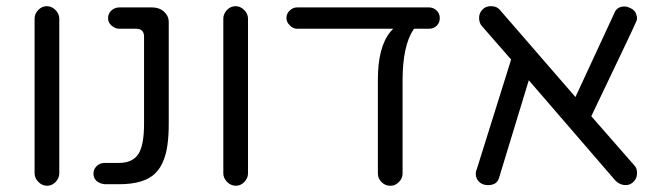

<svg xmlns="http://www.w3.org/2000/svg" viewBox="-20 -595 2121 615"><path d="M169.9 -40V-535.2Q169.9 -550.8 157.7 -563Q145.5 -575.2 129.9 -575.2Q114.3 -575.2 102.5 -563Q90.8 -550.8 90.8 -535.2V-40Q90.8 -24.4 103 -12.2Q115.2 0 130.9 0Q146.5 0 158.2 -12.2Q169.9 -24.4 169.9 -40Z M520.5 -198.2V-524.4Q520.5 -543.9 505.4 -557.6Q490.2 -571.3 466.8 -571.3H363.3Q346.7 -571.3 336.4 -561Q326.2 -550.8 326.2 -537.1Q326.2 -519.5 341.8 -509.8Q350.6 -502.9 363.3 -502.9H416Q428.7 -502.9 435.1 -496.6Q441.4 -490.2 441.4 -477.5V-198.2Q441.4 -130.9 423.8 -102.5Q405.3 -73.2 361.3 -73.2H316.4Q299.8 -73.2 289.6 -63Q279.3 -52.7 279.3 -39.1Q279.3 -24.4 290 -14.6Q301.8 -5.9 316.4 -4.9H361.3Q443.4 -4.9 478.5 -41Q495.1 -57.6 504.9 -84Q520.5 -124 520.5 -198.2Z M774.4 -40V-535.2Q774.4 -550.8 762.2 -563Q750 -575.2 734.4 -575.2Q718.8 -575.2 707 -563Q695.3 -550.8 695.3 -535.2V-40Q695.3 -24.4 707.5 -12.2Q719.7 0 735.4 0Q751 0 762.7 -12.2Q774.4 -24.4 774.4 -40Z M1353.5 -571.3H931.6Q918 -571.3 907.2 -560.5Q897.5 -550.8 897.5 -537.1Q897.5 -524.4 908.2 -513.7Q918.9 -502.9 931.6 -502.9H1239.3L1230.5 -493.2Q1190.4 -444.3 1190.4 -340.8V-39.1Q1190.4 -23.4 1202.1 -11.7Q1213.9 0 1229.5 0Q1240.2 0 1247.1 -3.9Q1269.5 -17.6 1269.5 -39.1V-336.9Q1269.5 -448.2 1304.7 -501L1306.6 -502.9H1353.5Q1369.1 -502.9 1378.9 -512.7Q1388.7 -522.5 1388.7 -537.1Q1388.7 -551.8 1378.4 -561.5Q1368.2 -571.3 1353.5 -571.3Z M2011.7 -65.4 1874 -222.7Q2017.6 -522.5 2017.6 -525.4Q2020.5 -530.3 2020.5 -536.6Q2020.5 -543 2018.6 -546.9Q2015.6 -561.5 1999 -569.3Q1988.3 -574.2 1980.5 -574.2Q1955.1 -574.2 1947.3 -551.8L1823.2 -284.2Q1581.1 -563.5 1580.1 -564.5Q1570.3 -575.2 1553.2 -575.2Q1536.1 -575.2 1526.4 -565.4Q1514.6 -553.7 1514.6 -538.1Q1514.6 -521.5 1523.4 -511.7L1617.2 -404.3L1506.8 -51.8Q1503.9 -46.9 1503.9 -38.1Q1503.9 -23.4 1514.6 -12.7Q1525.4 -2 1543 -2Q1573.2 -2 1579.1 -27.3L1673.8 -337.9L1951.2 -16.6Q1965.8 -2 1984.4 -2Q2001 -2 2012.7 -16.6Q2020.5 -26.4 2020.5 -41.5Q2020.5 -56.6 2011.7 -65.4Z"/></svg>

Font: FakePearl
Style: Light
Weight: 350
Version: Version 1.2